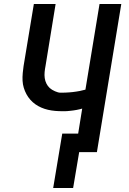

<svg xmlns="http://www.w3.org/2000/svg" viewBox="-20 -755 640 953"><path d="M244 178 289 -92H368L388 -216Q381 -214 374.5 -212.5Q368 -211 360.5 -209.5Q353 -208 345.5 -207Q338 -206 329 -205Q320 -204 313.5 -203.5Q307 -203 302 -203H290Q272 -203 254 -204.5Q236 -206 218.5 -210Q201 -214 185 -221Q169 -228 155.5 -237.5Q142 -247 130.5 -260Q119 -273 111 -288Q103 -303 98 -319.5Q93 -336 92 -354Q91 -372 93 -393.5Q95 -415 97 -427L148 -735H256L206 -428Q203 -413 201.5 -397.5Q200 -382 202 -367.5Q204 -353 210.5 -340Q217 -327 227 -318Q237 -309 253 -302Q269 -295 279 -295H291Q299 -295 307.5 -295.5Q316 -296 324 -296.5Q332 -297 340.5 -298Q349 -299 359 -300.5Q369 -302 376.5 -303.5Q384 -305 391 -307L404 -310L474 -735H582L461 0H373L343 178Z"/></svg>

Font: Iosevka Aile Semibold
Style: Italic
Weight: 600
Italic angle: -9°
Designer: Belleve Invis
Foundry: Belleve Invis
Version: Version 31.1.0; ttfautohint (v1.8.4)